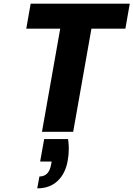

<svg xmlns="http://www.w3.org/2000/svg" viewBox="-20 -722 731 1052"><path d="M691 -702 667 -565H481L381 0H210L310 -565H124L148 -702ZM353 40Q357 67 357 93Q357 126 351 158Q339 228 296 269Q253 310 184 310L196 245Q249 245 260 179L263 163H200L222 40Z"/></svg>

Font: Fz Poppins
Style: Bold Italic
Weight: 700
Italic angle: -10°
Designer: Ninad Kale (Devanagari), Jonny Pinhorn (Latin)
Foundry: Indian Type Foundry
Version: Vit hóa bi Vntype.Com & FontZin.Com